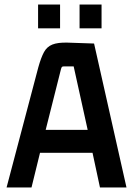

<svg xmlns="http://www.w3.org/2000/svg" viewBox="-20 -827 586 847"><path d="M538 0H421L386 -163L398 -153H147L159 -163L119 0H9L149 -530Q161 -573 174 -597Q187 -621 211 -630.5Q235 -640 277 -639L395 -635ZM249 -522 179 -244 171 -254H377L369 -244L305 -534H261Q255 -534 253 -531.5Q251 -529 249 -522ZM245 -702H148V-807H245ZM428 -702H331V-807H428Z"/></svg>

Font: Gemunu Libre ExtraLight
Style: Bold
Weight: 700
Version: Version 1.100